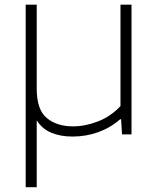

<svg xmlns="http://www.w3.org/2000/svg" viewBox="-20 -560 664 800"><path d="M87 220V-540.5H133V-190.5Q133 -103 175 -68.2Q217 -33.5 284 -33.5Q335 -33.5 388 -54Q441 -74.5 482 -118V-540.5H528V0H488.5L484.5 -63H480.5Q440 -27.5 389 -9.2Q338 9 282.5 9Q231.5 9 193.5 -7Q155.5 -23 133 -58.5V220Z"/></svg>

Font: Encode Sans Exp XLt
Style: Regular
Weight: 200
Width: 7
Designer: Multiple Designers
Foundry: Impallari Type
Version: Version 3.002; ttfautohint (v1.8.3) -l 8 -r 50 -G 200 -x 14 